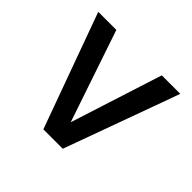

<svg xmlns="http://www.w3.org/2000/svg" viewBox="-117 -691 811 811"><g transform="rotate(-45 288.5 -285.0)"><path d="M547 -530V-422L135 -282.5L547 -150.5V-40L32 -227V-343Z"/></g></svg>

Font: Overused Grotesk Medium
Style: Regular
Weight: 525
Version: Version 0.004